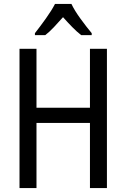

<svg xmlns="http://www.w3.org/2000/svg" viewBox="-20 -964 649 984"><path d="M262 -944Q245 -911 215 -869Q185 -827 159 -794V-784H212Q233 -800 256 -824.5Q279 -849 303 -876Q327 -849 350.5 -825Q374 -801 396 -784H450V-794Q424 -825 393 -867.5Q362 -910 346 -944ZM528 -714H441V-412H167V-714H80V0H167V-334H441V0H528Z"/></svg>

Font: Noto Sans Display SemiCondensed
Style: Regular
Weight: 400
Width: 4
Designer: Monotype Design team
Foundry: Monotype Imaging Inc.
Version: 1.000